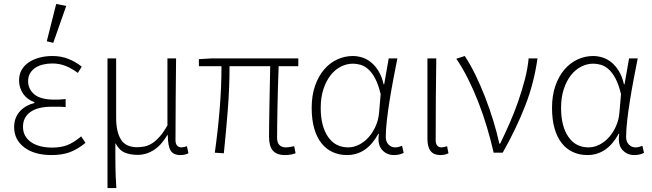

<svg xmlns="http://www.w3.org/2000/svg" viewBox="-20 -777 3317 977"><path d="M242 12Q155 12 103.5 -27Q52 -66 52 -130Q52 -157 60.5 -177.5Q69 -198 83.5 -213Q98 -228 116.5 -238Q135 -248 155 -253V-257Q117 -271 97 -301Q77 -331 77 -368Q77 -399 90.5 -422Q104 -445 127.5 -460.5Q151 -476 181.5 -484Q212 -492 247 -492Q291 -492 327.5 -477.5Q364 -463 396 -438L376 -406Q345 -429 314 -441.5Q283 -454 246 -454Q221 -454 198.5 -448.5Q176 -443 159.5 -432Q143 -421 133 -404Q123 -387 123 -364Q123 -324 154.5 -297Q186 -270 258 -270Q272 -270 283.5 -270.5Q295 -271 314 -273V-232Q293 -234 277 -234Q261 -234 244 -234Q172 -234 134.5 -207Q97 -180 97 -132Q97 -83 137 -54.5Q177 -26 247 -26Q289 -26 322 -38.5Q355 -51 393 -83L415 -50Q373 -16 334 -2Q295 12 242 12ZM218 -567 266 -757 317 -747 251 -559Z M527 180V-480H571V-178Q571 -106 595.5 -67Q620 -28 677 -28Q696 -28 714.5 -31.5Q733 -35 752 -46.5Q771 -58 791 -80Q811 -102 832 -139V-480H876Q875 -374 874 -270.5Q873 -167 873 -64Q873 -45 881.5 -36Q890 -27 903 -27Q914 -27 931 -33L939 3Q931 7 921 9.5Q911 12 897 12Q862 12 848 -11.5Q834 -35 834 -89H831Q800 -37 762 -13Q724 11 680 11Q643 11 615 -0.5Q587 -12 567 -49Q567 -8 567 21.5Q567 51 567.5 76Q568 101 569 125.5Q570 150 572 180Z M1430 12Q1388 12 1368.5 -10.5Q1349 -33 1349 -82Q1349 -105 1349.5 -147Q1350 -189 1351 -239Q1352 -289 1353 -342Q1354 -395 1355 -440H1148Q1148 -330 1139 -216Q1130 -102 1119 3L1073 0Q1088 -105 1097.5 -218Q1107 -331 1107 -440H992V-476L1059 -480H1498V-440H1398Q1396 -393 1394.5 -339Q1393 -285 1392 -234Q1391 -183 1390.5 -141Q1390 -99 1390 -76Q1390 -27 1436 -27Q1442 -27 1451.5 -28.5Q1461 -30 1477 -33L1484 3Q1473 7 1460 9.5Q1447 12 1430 12Z M1746 12Q1706 12 1673 -3Q1640 -18 1616 -48Q1592 -78 1579 -123Q1566 -168 1566 -228Q1566 -291 1583 -340Q1600 -389 1629 -423Q1658 -457 1696 -474.5Q1734 -492 1775 -492Q1799 -492 1823 -484.5Q1847 -477 1868 -460Q1889 -443 1906 -415.5Q1923 -388 1932 -348H1935L1958 -480H2002Q1992 -429 1981.5 -374Q1971 -319 1962.5 -265.5Q1954 -212 1948.5 -164Q1943 -116 1943 -80Q1943 -56 1957 -41.5Q1971 -27 1991 -27Q2000 -27 2009 -29.5Q2018 -32 2026 -35L2034 1Q2026 5 2014 8.5Q2002 12 1985 12Q1947 12 1923.5 -15Q1900 -42 1908 -96H1905Q1846 12 1746 12ZM1752 -27Q1780 -27 1807.5 -41Q1835 -55 1856.5 -79.5Q1878 -104 1892 -136Q1906 -168 1909 -204L1917 -298Q1905 -348 1888.5 -378.5Q1872 -409 1853 -425.5Q1834 -442 1814 -447.5Q1794 -453 1776 -453Q1744 -453 1714.5 -438Q1685 -423 1662.5 -394.5Q1640 -366 1626 -324Q1612 -282 1612 -228Q1612 -135 1649 -81Q1686 -27 1752 -27Z M2220 12Q2155 12 2155 -70V-480H2200Q2197 -270 2197 -64Q2197 -45 2205 -36Q2213 -27 2226 -27Q2237 -27 2255 -33L2262 3Q2254 7 2244 9.5Q2234 12 2220 12Z M2492 0Q2477 -66 2457.5 -131Q2438 -196 2414 -257.5Q2390 -319 2362 -375Q2334 -431 2302 -478L2345 -492Q2373 -450 2399.5 -395.5Q2426 -341 2449 -281.5Q2472 -222 2490.5 -161.5Q2509 -101 2521 -46H2525Q2549 -95 2573 -149.5Q2597 -204 2616.5 -260Q2636 -316 2650.5 -371.5Q2665 -427 2670 -480H2715Q2698 -356 2653 -240Q2608 -124 2538 0Z M2969 12Q2929 12 2896 -3Q2863 -18 2839 -48Q2815 -78 2802 -123Q2789 -168 2789 -228Q2789 -291 2806 -340Q2823 -389 2852 -423Q2881 -457 2919 -474.5Q2957 -492 2998 -492Q3022 -492 3046 -484.5Q3070 -477 3091 -460Q3112 -443 3129 -415.5Q3146 -388 3155 -348H3158L3181 -480H3225Q3215 -429 3204.5 -374Q3194 -319 3185.5 -265.5Q3177 -212 3171.5 -164Q3166 -116 3166 -80Q3166 -56 3180 -41.5Q3194 -27 3214 -27Q3223 -27 3232 -29.5Q3241 -32 3249 -35L3257 1Q3249 5 3237 8.5Q3225 12 3208 12Q3170 12 3146.5 -15Q3123 -42 3131 -96H3128Q3069 12 2969 12ZM2975 -27Q3003 -27 3030.5 -41Q3058 -55 3079.5 -79.5Q3101 -104 3115 -136Q3129 -168 3132 -204L3140 -298Q3128 -348 3111.5 -378.5Q3095 -409 3076 -425.5Q3057 -442 3037 -447.5Q3017 -453 2999 -453Q2967 -453 2937.5 -438Q2908 -423 2885.5 -394.5Q2863 -366 2849 -324Q2835 -282 2835 -228Q2835 -135 2872 -81Q2909 -27 2975 -27Z"/></svg>

Font: Giro Light
Style: Regular
Weight: 300
Designer: Paul D. Hunt
Foundry: Adobe Systems Incorporated
Version: Version 1.000;PS 1.0;hotconv 1.0.88;makeotf.lib2.5.647800